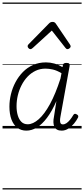

<svg xmlns="http://www.w3.org/2000/svg" viewBox="-20 -1009 661 1508"><path d="M187 17Q146 17 116 -5.5Q86 -28 70 -70.5Q54 -113 54 -172Q54 -220 66 -269.5Q78 -319 102 -364Q126 -409 160.5 -444Q195 -479 240.5 -499Q286 -519 341 -519Q374 -519 406.5 -510Q439 -501 471 -482L474 -498Q476 -507 482.5 -511Q489 -515 502 -515Q518 -515 523.5 -509Q529 -503 527 -492L455 -94Q451 -74 451.5 -60Q452 -46 457 -39Q462 -32 473 -32Q488 -32 502 -41.5Q516 -51 530 -68Q544 -85 556 -106Q561 -114 567.5 -115Q574 -116 582 -111Q592 -106 594 -99.5Q596 -93 593 -86Q581 -62 561.5 -38.5Q542 -15 517 1Q492 17 464 17Q442 17 428 9Q414 1 407 -14Q400 -29 399.5 -49Q399 -69 404 -93Q409 -124 413.5 -154.5Q418 -185 423 -215Q388 -135 349 -83.5Q310 -32 269.5 -7.5Q229 17 187 17ZM110 -175Q110 -135 119.5 -103Q129 -71 148 -52Q167 -33 198 -33Q239 -33 284 -72.5Q329 -112 372.5 -191.5Q416 -271 455 -392L463 -434Q426 -456 395 -463Q364 -470 337 -470Q295 -470 259.5 -453Q224 -436 196.5 -407Q169 -378 149.5 -340Q130 -302 120 -260Q110 -218 110 -175ZM219 -623Q211 -623 204 -630.5Q197 -638 197 -646Q197 -650 198.5 -653.5Q200 -657 204 -661L365 -825Q372 -832 378.5 -834.5Q385 -837 394 -837Q401 -837 407 -834Q413 -831 418 -824L529 -660Q532 -655 533.5 -651.5Q535 -648 535 -645Q535 -637 526.5 -630Q518 -623 510 -623Q505 -623 501 -626Q497 -629 494 -633L387 -769L238 -633Q233 -629 228.5 -626Q224 -623 219 -623ZM0 469H621V479H0ZM0 -20H621V0H0ZM0 -505H621V-500H0ZM0 -989H621V-979H0Z"/></svg>

Font: Playwrite DE VA Guides
Style: Regular
Weight: 400
Designer: Veronika Burian, José Scaglione
Foundry: TypeTogether
Version: Version 1.003